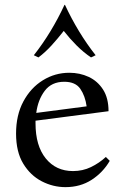

<svg xmlns="http://www.w3.org/2000/svg" viewBox="-20 -754 502 789"><path d="M249 15Q198 15 151.5 -9Q105 -33 75.5 -81.5Q46 -130 46 -205Q46 -281 76 -337Q106 -393 156 -424Q206 -455 265 -455Q308 -455 344.5 -438Q381 -421 403.5 -386Q426 -351 426 -297L126 -258Q126 -253 126 -247Q126 -155 168 -103Q210 -51 280 -51Q320 -51 354 -67.5Q388 -84 415 -109L431 -93Q403 -45 356.5 -15Q310 15 249 15ZM244 -418Q192 -418 164 -381Q136 -344 129 -290L336 -317Q330 -360 310 -389Q290 -418 244 -418ZM354 -518Q323 -539 295 -567Q267 -595 242 -627Q217 -595 191.5 -567Q166 -539 138 -518L119 -527Q156 -574 187.5 -626Q219 -678 245 -734H247Q273 -678 304.5 -626Q336 -574 373 -527Z"/></svg>

Font: Bona Nova
Style: Regular
Weight: 400
Designer: Mateusz Machalski
Foundry: Capitalics
Version: Version 4.001; ttfautohint (v1.8.3)